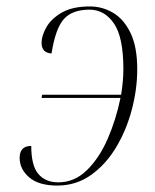

<svg xmlns="http://www.w3.org/2000/svg" viewBox="-20 -566 482 596"><path d="M158 10Q100 10 70.5 -15.5Q41 -41 41 -76Q41 -113 77 -113Q77 -52 99 -26Q121 0 161 0Q211 0 249.5 -37.5Q288 -75 314 -134.5Q340 -194 354 -262H109L111 -272H356Q363 -316 363 -351Q363 -451 333.5 -493.5Q304 -536 258 -536Q204 -536 178 -506.5Q152 -477 140 -400Q109 -402 109 -433Q109 -455 124 -481.5Q139 -508 172 -527Q205 -546 259 -546Q298 -546 331.5 -526Q365 -506 385.5 -463Q406 -420 406 -351Q406 -289 389 -225Q372 -161 340 -108Q308 -55 262 -22.5Q216 10 158 10Z"/></svg>

Font: Noto Serif Display SemiCondensed ExtraLight
Style: Italic
Weight: 200
Width: 4
Italic angle: -12°
Designer: Monotype Design Team
Foundry: Monotype Imaging Inc.
Version: Version 2.009